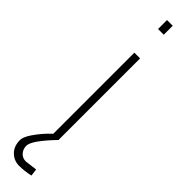

<svg xmlns="http://www.w3.org/2000/svg" viewBox="-322 -666 832 832"><g transform="rotate(45 94.5 -250.0)"><path d="M114 -500V0Q33 84 33 116Q33 137 46 151.5Q59 166 80 166L136 159L140 192Q104 200 72.5 200Q41 200 18.5 178Q-4 156 -4 118Q-4 100 16 70Q44 29 79 -3V-500ZM79 -645V-700H114V-645Z"/></g></svg>

Font: Titillium Web ExtraLight
Style: Regular
Weight: 275
Version: Version 1.002;PS 57.000;hotconv 1.0.70;makeotf.lib2.5.55311